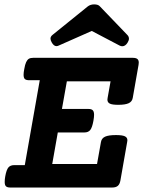

<svg xmlns="http://www.w3.org/2000/svg" viewBox="-20 -838 640 858"><path d="M600.1 -558.1Q600.1 -555.7 599.1 -547.9L573.2 -400.4Q570.3 -383.8 554.9 -376.7Q539.6 -369.6 508.3 -369.6Q481.4 -369.6 470.7 -375Q460 -380.4 460 -392.6Q460 -394.5 460.9 -400.4L474.1 -474.6H278.8L256.8 -351.1H376Q388.7 -351.1 394.5 -345.2Q400.4 -339.4 400.4 -324.7Q400.4 -314.5 397.5 -298.3Q392.1 -268.1 383.3 -257.1Q374.5 -246.1 357.4 -246.1H238.3L213.4 -105H413.6L431.2 -203.6Q434.1 -220.2 449.7 -227.3Q465.3 -234.4 498 -234.4Q526.4 -234.4 537.8 -229Q549.3 -223.6 549.3 -211.4Q549.3 -209.5 548.3 -203.6L518.1 -31.7Q515.1 -14.6 506.3 -7.3Q497.6 0 481 0H25.9Q12.7 0 6.8 -5.4Q1 -10.7 1 -24.9Q1 -37.1 3.4 -49.8Q8.8 -79.6 17.6 -89.8Q26.4 -100.1 43.5 -100.1H90.8L157.7 -479.5H110.4Q97.2 -479.5 91.3 -484.6Q85.4 -489.7 85.4 -503.9Q85.4 -514.2 88.4 -529.3Q91.8 -549.8 96.9 -560.5Q102.1 -571.3 109.1 -575.4Q116.2 -579.6 127.9 -579.6H573.2Q587.4 -579.6 593.8 -574.5Q600.1 -569.3 600.1 -558.1ZM426.3 -809.6 548.8 -682.1Q556.2 -674.8 556.2 -665Q556.2 -657.2 549.8 -647Q540 -631.3 526.4 -631.3Q520.5 -631.3 514.6 -634.3L390.1 -699.7L242.2 -634.3Q236.3 -631.8 232.4 -631.8Q220.2 -631.8 210.9 -648.9Q205.6 -658.2 205.6 -665.5Q205.6 -674.8 214.8 -682.1L372.6 -809.6Q384.3 -818.4 400.9 -818.4Q418.9 -818.4 426.3 -809.6Z"/></svg>

Font: Courier Prime
Style: Bold Italic
Weight: 700
Italic angle: -10°
Designer: Alan Dague-Greene
Foundry: Quote-Unquote Apps
Version: Version 3.018